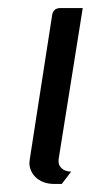

<svg xmlns="http://www.w3.org/2000/svg" viewBox="-20 -458 226 478"><path d="M53.2 -52.7Q53.2 -55.2 54.2 -62L109.9 -420.9Q112.8 -438 130.9 -438H186L126 -62Q124 -48.3 132.8 -39.6Q141.6 -30.8 157.2 -30.8L133.8 0H116.2Q85 0 67.4 -18.1Q53.2 -33.2 53.2 -52.7Z"/></svg>

Font: Hhenum
Style: Italic
Weight: 400
Designer: T. Christopher White
Version: Version 1.0